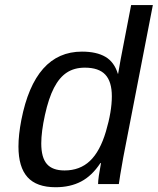

<svg xmlns="http://www.w3.org/2000/svg" viewBox="-20 -745 640 777"><path d="M386.2 -85Q352.5 -33.7 308.3 -10.5Q264.2 12.7 205.1 12.7Q127.9 12.7 91.3 -28.1Q54.7 -68.8 54.7 -151.9Q54.7 -199.2 66.4 -259.8Q120.6 -536.1 311.5 -536.1Q370.6 -536.1 406.5 -515.1Q442.4 -494.1 457 -446.3H458L468.3 -504.9L510.7 -724.6H598.6L479 -108.9Q463.4 -21.5 460.9 0H377V-2Q377 -22.9 388.7 -85ZM147 -164.6Q147 -107.4 169.7 -81.3Q192.4 -55.2 241.2 -55.2Q303.2 -55.2 344 -93.8Q384.8 -132.3 408.7 -213.1Q432.6 -293.9 432.6 -355.5Q432.6 -414.6 406.2 -442.9Q379.9 -471.2 323.2 -471.2Q280.8 -471.2 250.5 -451.4Q220.2 -431.6 198.5 -389.6Q176.8 -347.7 161.9 -279.8Q147 -211.9 147 -164.6Z"/></svg>

Font: Cousine
Style: Italic
Weight: 400
Italic angle: -12°
Monospace: yes
Designer: Steve Matteson
Foundry: Monotype Imaging Inc.
Version: Version 1.21